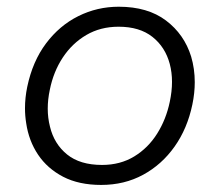

<svg xmlns="http://www.w3.org/2000/svg" viewBox="-20 -526 637 557"><path d="M273.5 10.5Q209 10.5 163.2 -13.2Q117.5 -37 90.5 -77.2Q63.5 -117.5 56 -168.5Q52.5 -190 52.5 -212Q52.5 -242.5 59 -274Q74.5 -348 113.5 -400Q152.5 -452 207.2 -479.2Q262 -506.5 324.5 -506.5Q408.5 -506.5 461.5 -466.5Q514.5 -426.5 534.5 -362Q545 -326.5 545 -287.5Q545 -256 538 -222.5Q523.5 -153 486.5 -100.8Q449.5 -48.5 395.2 -19Q341 10.5 273.5 10.5ZM276 -47.5Q329 -47.5 369.5 -72.2Q410 -97 436 -138.5Q462 -180 472.5 -230.5Q479 -261 479 -288.5Q479 -316 472.5 -340.5Q459.5 -389.5 422.2 -419Q385 -448.5 324 -448.5Q271.5 -448.5 230.5 -424.5Q189.5 -400.5 162.2 -359.2Q135 -318 124.5 -265.5Q118.5 -237.5 118.5 -211Q118.5 -184 125 -158.5Q137 -108.5 174.5 -78Q212 -47.5 276 -47.5Z"/></svg>

Font: Heraclito Light
Style: Italic
Weight: 300
Italic angle: -12°
Designer: Kostas Bartsokas (font) & Cristiano Sobral (main changes)
Foundry: Kostas Bartsokas (font) & Cristiano Sobral (main changes)
Version: Version 1.00;July 8, 2020;FontCreator 13.0.0.2655 64-bit